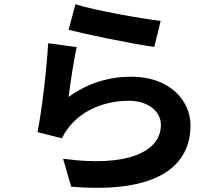

<svg xmlns="http://www.w3.org/2000/svg" viewBox="-20 -825 1040 901"><path d="M334 -805 302 -685C380 -665 603 -618 704 -605L734 -727C647 -737 429 -775 334 -805ZM340 -604 206 -622C199 -498 176 -303 156 -205L271 -176C280 -196 290 -212 308 -234C371 -310 473 -352 586 -352C673 -352 735 -304 735 -239C735 -112 576 -39 276 -80L314 51C730 86 874 -54 874 -236C874 -357 772 -465 597 -465C492 -465 393 -436 302 -370C309 -427 327 -549 340 -604Z"/></svg>

Font: Noto Sans Mono CJK SC
Style: Bold
Weight: 700
Designer: Ryoko NISHIZUKA 西塚涼子 (kana, bopomofo & ideographs); Paul D. Hunt (Latin, Greek & Cyrillic); Sandoll Communications 산돌커뮤니
Foundry: Adobe
Version: Version 2.004;hotconv 1.0.118;makeotfexe 2.5.65603